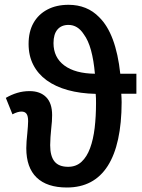

<svg xmlns="http://www.w3.org/2000/svg" viewBox="-20 -791 608 820"><path d="M265.6 9.8Q180.7 9.8 136.5 -32.7Q92.3 -75.2 92.3 -158.2Q92.3 -171.4 93.5 -188Q94.7 -204.6 96.7 -222.2Q98.1 -238.3 99.1 -251.5Q100.1 -264.6 100.1 -273.4Q100.1 -295.4 93.3 -304.9Q86.4 -314.5 71.8 -314.5Q55.2 -314.5 33.2 -302.7L4.9 -373Q28.3 -386.7 53.5 -394.3Q78.6 -401.9 106.4 -401.9Q151.4 -401.9 177 -376.2Q202.6 -350.6 202.6 -299.3Q202.6 -287.1 201.7 -272.5Q200.7 -257.8 198.7 -241.2Q196.8 -222.7 195.6 -204.8Q194.3 -187 194.3 -170.9Q194.3 -124.5 212.6 -101.6Q231 -78.6 271 -78.6Q305.2 -78.6 328.1 -99.9Q351.1 -121.1 364.7 -158.2Q378.4 -195.3 384.3 -244.6Q390.1 -293.9 390.1 -350.1Q390.1 -358.4 389.9 -370.8Q389.6 -383.3 388.7 -390.1Q322.8 -391.6 269.8 -406.2Q216.8 -420.9 179.4 -448Q142.1 -475.1 122.1 -514.2Q102.1 -553.2 102.1 -603.5Q102.1 -655.8 123 -692.9Q144 -730 182.4 -750.2Q220.7 -770.5 272.9 -770.5Q312 -770.5 345 -757.3Q377.9 -744.1 403.8 -717.3Q475.1 -647.5 493.7 -476.1H562.5V-390.6H498Q498.5 -380.9 499 -372.1Q499.5 -363.3 499.5 -354.5Q499 -174.8 440.2 -82.5Q381.3 9.8 265.6 9.8ZM385.3 -476.1Q380.4 -533.2 368.7 -576.2Q356.9 -619.1 337.9 -644.5Q312 -684.6 272.5 -684.6Q242.2 -684.6 225.3 -664.8Q208.5 -645 208.5 -606.9Q208.5 -545.9 254.6 -511.5Q300.8 -477.1 385.3 -476.1Z"/></svg>

Font: Open Sans
Style: Regular
Weight: 600
Width: 3
Foundry: Ascender Corporation
Version: Version 1.000